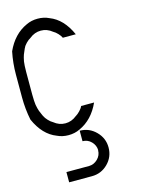

<svg xmlns="http://www.w3.org/2000/svg" viewBox="-165 -934 998 1359"><g transform="rotate(-15 333.5 -254.5)"><path d="M333.3 258.3Q369.2 257.5 396.2 230.8Q423.3 204.2 423.3 166.7H424.2Q423.3 130.8 397.1 103.8Q370.8 76.7 333.3 76.7V0Q401.7 0 450.8 49.2Q500 98.3 500 166.7Q500 235.8 451.2 284.6Q402.5 333.3 333.3 333.3H166.7V258.3ZM333.3 -8.3Q295.8 10 250 10Q204.2 10 166.7 -8.3Q70.8 -45 16.7 -166.7Q0 -248.3 0 -333.3V-500Q0 -585 16.7 -666.7Q68.3 -780.8 166.7 -825Q204.2 -843.3 250 -843.3Q295.8 -843.3 333.3 -825Q429.2 -788.3 483.3 -666.7H388.3Q382.5 -680.8 365.8 -698.8Q349.2 -716.7 333.3 -725Q295.8 -755.8 250 -755.8Q204.2 -755.8 166.7 -725Q150.8 -716.7 133.3 -698.8Q115.8 -680.8 110.8 -666.7H110Q107.5 -660.8 100.4 -644.6Q93.3 -628.3 91.2 -622.9Q89.2 -617.5 85 -602.5Q80.8 -587.5 79.2 -575.8Q77.5 -564.2 76.2 -544.2Q75 -524.2 75 -500V-333.3Q75 -309.2 76.2 -289.2Q77.5 -269.2 79.2 -257.5Q80.8 -245.8 85 -230.8Q89.2 -215.8 91.2 -210.4Q93.3 -205 100.4 -188.8Q107.5 -172.5 110 -166.7H110.8Q116.7 -152.5 133.8 -134.2Q150.8 -115.8 166.7 -107.5Q204.2 -76.7 250 -76.7Q295.8 -76.7 333.3 -107.5Q348.3 -115.8 365.4 -133.8Q382.5 -151.7 388.3 -166.7H483.3Q431.7 -52.5 333.3 -8.3Z"/></g></svg>

Font: 0xA000-Mono
Style: Mono
Weight: 400
Version: Version 0.1